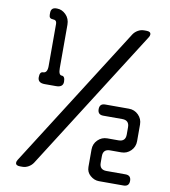

<svg xmlns="http://www.w3.org/2000/svg" viewBox="-97 -897 959 1083"><g transform="rotate(10 382.5 -355.0)"><path d="M493 84Q516 104 543 104H684Q716 104 716 72Q716 40 684 40H575Q535 40 535 0V-38Q535 -78 575 -78H639Q671 -78 693.5 -100.5Q716 -123 716 -155V-251Q716 -283 693.5 -305.5Q671 -328 639 -328H503Q471 -328 471 -296Q471 -264 503 -264H612Q652 -264 652 -224V-182Q652 -142 612 -142H548Q516 -142 493.5 -119.5Q471 -97 471 -65V35Q471 65 493 84ZM65 82Q65 99 90 99H104Q122 99 138.5 89.5Q155 80 165 65L679 -744Q685 -753 685 -761Q685 -778 660 -778H646Q628 -778 611.5 -768.5Q595 -759 585 -744L71 65Q65 74 65 82ZM107 -414Q107 -382 147 -382H212Q252 -382 252 -414Q252 -446 233 -446Q215 -446 215 -486V-734Q215 -769 192.5 -791.5Q170 -814 142 -814H138Q107 -814 107 -783V-772Q107 -750 129 -750Q151 -750 151 -728V-486Q151 -446 126 -446Q107 -446 107 -414Z"/></g></svg>

Font: WD-XL Lubrifont TC
Style: Regular
Weight: 400
Designer: [WD-XL Lubrifont] Copyright 2020-2022 (c) NightFurySL2001, Skr-ZERO; [ZCOOL QingKe HuangYou] Copyright 2018-2022 (c) The
Version: Version 2.001;hotconv 1.1.1;makeotfexe 2.6.0